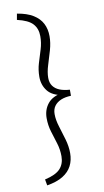

<svg xmlns="http://www.w3.org/2000/svg" viewBox="-102 -760 557 1030"><g transform="rotate(-10 177.0 -245.0)"><path d="M170.9 82Q170.9 44.9 160.2 10.7Q149.4 -23.4 138.7 -58.6Q127.9 -93.8 127.9 -132.8Q127.9 -178.7 154.3 -211.4Q180.7 -244.1 238.3 -252.9V-239.3Q178.7 -248 153.3 -280.8Q127.9 -313.5 127.9 -357.4Q127.9 -396.5 138.7 -431.6Q149.4 -466.8 160.2 -501.5Q170.9 -536.1 170.9 -572.3Q170.9 -613.3 147 -639.6Q123 -666 62.5 -679.7L68.4 -712.9Q122.1 -704.1 155.3 -683.6Q188.5 -663.1 204.1 -632.8Q219.7 -602.5 219.7 -563.5Q219.7 -527.3 208.5 -488.3Q197.3 -449.2 185.5 -412.1Q173.8 -375 173.8 -343.8Q173.8 -317.4 186.5 -299.8Q199.2 -282.2 222.2 -272.9Q245.1 -263.7 277.3 -261.7V-228.5Q245.1 -227.5 222.2 -217.8Q199.2 -208 186.5 -190.4Q173.8 -172.9 173.8 -146.5Q173.8 -115.2 185.5 -78.1Q197.3 -41 208.5 -2Q219.7 37.1 219.7 73.2Q219.7 112.3 204.1 142.6Q188.5 172.9 155.3 193.4Q122.1 213.9 68.4 222.7L62.5 189.5Q123 175.8 147 149.4Q170.9 123 170.9 82Z"/></g></svg>

Font: Crimson Pro ExtraLight
Style: Regular
Weight: 250
Designer: Jacques Le Bailly
Foundry: Baron von Fonthausen
Version: Version 1.003